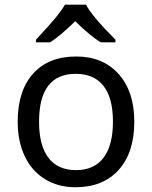

<svg xmlns="http://www.w3.org/2000/svg" viewBox="-20 -786 645 816"><path d="M550.8 -269Q550.8 -137.7 484.4 -64Q418 9.8 300.8 9.8Q228 9.8 171.9 -24.2Q115.7 -58.1 85.4 -121.6Q55.2 -185.1 55.2 -269Q55.2 -399.9 120.6 -472.9Q186 -545.9 304.2 -545.9Q417.5 -545.9 484.1 -471.4Q550.8 -397 550.8 -269ZM146 -269Q146 -168 185.8 -115.5Q225.6 -63 303.2 -63Q379.9 -63 419.9 -115.5Q460 -168 460 -269Q460 -370.1 419.7 -421.1Q379.4 -472.2 301.8 -472.2Q146 -472.2 146 -269ZM132.8 -617.2Q193.8 -682.6 219 -713.9Q244.1 -745.1 255.9 -766.1H345.7Q371.1 -716.8 470.7 -617.2V-606H408.7Q364.7 -631.8 299.8 -695.8Q235.8 -633.3 192.9 -606H132.8Z"/></svg>

Font: Noto Sans Historic
Style: Regular
Weight: 400
Designer: Monotype Design Team
Foundry: Monotype Imaging Inc.
Version: Version 0.71 uh